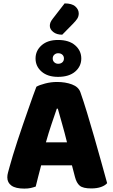

<svg xmlns="http://www.w3.org/2000/svg" viewBox="-20 -1098 667 1129"><path d="M403 -126H222Q212 -90 204.5 -59Q197 -28 190 -1Q176 4 160.5 7.5Q145 11 123 11Q72 11 47.5 -6.5Q23 -24 23 -55Q23 -69 27 -83Q31 -97 36 -116Q43 -143 55.5 -183.5Q68 -224 83 -270.5Q98 -317 115 -365.5Q132 -414 147 -457.5Q162 -501 174.5 -535.5Q187 -570 194 -588Q211 -598 245.5 -607Q280 -616 315 -616Q365 -616 403.5 -601.5Q442 -587 453 -555Q471 -504 492 -435Q513 -366 534 -292.5Q555 -219 575 -147.5Q595 -76 610 -21Q598 -7 574 1.5Q550 10 517 10Q468 10 449 -6Q430 -22 421 -57ZM314 -459Q300 -418 283 -368Q266 -318 250 -261H374Q360 -318 345.5 -368.5Q331 -419 320 -459ZM360 -1078Q403 -1078 423 -1060Q443 -1042 443 -1019Q443 -1002 434.5 -988.5Q426 -975 408 -957L346 -894Q313 -894 293 -910Q273 -926 273 -946Q273 -956 276.5 -965.5Q280 -975 291 -989ZM189 -754Q189 -800 224.5 -831.5Q260 -863 321 -863Q386 -863 422 -831.5Q458 -800 458 -754Q458 -708 422 -677Q386 -646 321 -646Q260 -646 224.5 -677Q189 -708 189 -754ZM290 -754Q290 -740 299.5 -731.5Q309 -723 322 -723Q337 -723 346.5 -731.5Q356 -740 356 -754Q356 -768 346.5 -776.5Q337 -785 322 -785Q309 -785 299.5 -776.5Q290 -768 290 -754Z"/></svg>

Font: Baloo 2 ExtraBold
Style: Regular
Weight: 800
Designer: Sarang Kulkarni and Ek Type
Foundry: Ek Type
Version: Version 1.640;hotconv 1.0.111;makeotfexe 2.5.65597; ttfautoh